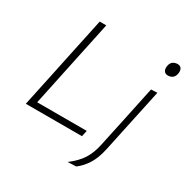

<svg xmlns="http://www.w3.org/2000/svg" viewBox="-203 -900 1230 1266"><g transform="rotate(30 412.5 -267.0)"><path d="M52.5 0Q65 -59.5 77 -115.5Q89 -171.5 103 -237.5L152.5 -472.5Q167 -540 179 -596.5Q191 -653 203.5 -713H253.5Q241 -653 229 -596.5Q217 -540 202.5 -472L154.5 -245Q143 -190 133 -142.5Q122.5 -95 112.5 -46H490L480 0ZM483 194.5Q543.5 149 574.2 100.5Q605 52 619.5 -19.5L662.5 -220.5L673 -270Q686.5 -333 697.5 -386Q708.5 -439 720.5 -494.5L767.5 -496.5Q755.5 -440 744.5 -387.5Q733 -334.5 719.5 -271Q706 -208 696.5 -163Q687 -117.5 679.2 -81Q671.5 -44.5 663.5 -8.5Q648 65.5 618.2 113.2Q588.5 161 547 192ZM769.5 -629.5Q750 -629.5 740 -644Q733.5 -653.5 733.5 -667.5Q733.5 -674.5 735 -682.5Q740 -707.5 755 -717.5Q770 -727.5 789.5 -727.5Q809.5 -727.5 819 -713Q825 -703 825 -689.5Q825 -682.5 823.5 -674Q818.5 -650 804.2 -639.8Q790 -629.5 769.5 -629.5Z"/></g></svg>

Font: Heraclito ExtraLight
Style: Italic
Weight: 200
Italic angle: -12°
Designer: Kostas Bartsokas (font) & Cristiano Sobral (main changes)
Foundry: Kostas Bartsokas (font) & Cristiano Sobral (main changes)
Version: Version 1.00;July 8, 2020;FontCreator 13.0.0.2655 64-bit